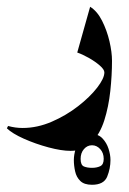

<svg xmlns="http://www.w3.org/2000/svg" viewBox="-76 -249 372 553"><path d="M-56.2 120.6 -52.7 113.8Q-32.2 119.6 -10.7 119.6Q31.2 119.6 73 101.6Q114.7 83.5 148.9 56.9Q183.1 30.3 203.9 3.4Q224.6 -23.4 224.6 -40.5Q224.6 -48.8 211.4 -60.3Q198.2 -71.8 180.2 -82Q162.1 -92.3 146.5 -97.7L183.6 -229.5Q204.1 -216.8 218 -189.2Q231.9 -161.6 239.3 -130.1Q246.6 -98.6 246.6 -73.7Q246.6 -32.2 241.7 13.2Q236.8 58.6 224.4 97.7Q211.9 136.7 188.5 161.1Q165 185.5 127.4 185.5Q101.1 185.5 63.7 175.5Q26.4 165.5 -7.1 150.6Q-40.5 135.7 -56.2 120.6ZM189 283.2Q166.5 283.2 155.3 272.2Q144 261.2 140.4 244.6Q136.7 228 136.7 211.9Q136.7 196.8 142.1 179.4Q147.5 162.1 158.9 149.7Q170.4 137.2 189 137.2Q207.5 137.2 219.2 149.7Q231 162.1 236.6 179.4Q242.2 196.8 242.2 211.9Q242.2 236.3 232.7 259.8Q223.1 283.2 189 283.2ZM189 234.4Q202.6 234.4 212.6 229.7Q222.7 225.1 222.7 208.5Q222.7 191.4 212.6 180.4Q202.6 169.4 189 169.4Q175.3 169.4 165.8 180.4Q156.2 191.4 156.2 208.5Q156.2 226.6 165.8 230.5Q175.3 234.4 189 234.4Z"/></svg>

Font: Lateef ExtraBold
Style: Regular
Weight: 800
Designer: SIL International
Foundry: SIL International
Version: Version 4.200